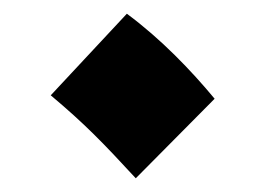

<svg xmlns="http://www.w3.org/2000/svg" viewBox="-20 -442 386 280"><path d="M178 -182 293 -298C259 -339 215 -385 165 -422L54 -303C104 -261 130 -234 178 -182Z"/></svg>

Font: Noto Sans Arabic UI SmCn XBd
Style: Regular
Weight: 800
Width: 4
Designer: Monotype Design Team, Nadine Chahine and Nizar Qandah
Foundry: Monotype Imaging Inc.
Version: Version 2.010